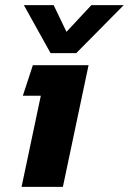

<svg xmlns="http://www.w3.org/2000/svg" viewBox="-20 -728 502 748"><path d="M177 -521 73 -708H189L239 -604L336 -708H462L277 -521ZM64 0 139 -355H69L108 -474H325L225 0Z"/></svg>

Font: Kanit SemiBold
Style: Italic
Weight: 600
Italic angle: -12°
Designer: Katatrad Team
Foundry: CadsonDemak
Version: Version 2.000; ttfautohint (v1.8.3)